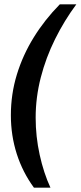

<svg xmlns="http://www.w3.org/2000/svg" viewBox="-20 -706 371 883"><path d="M136 157Q84 86 57 1.5Q30 -83 30 -176Q30 -273 57.5 -363Q85 -453 135.5 -534.5Q186 -616 255 -686H331Q276 -612 233.5 -526.5Q191 -441 167.5 -349.5Q144 -258 144 -165Q144 -78 162.5 6Q181 90 212 157Z"/></svg>

Font: Chivo SemiBold
Style: Italic
Weight: 600
Italic angle: -8.05°
Designer: Hector Gatti
Foundry: Omnibus-Type
Version: Version 2.002